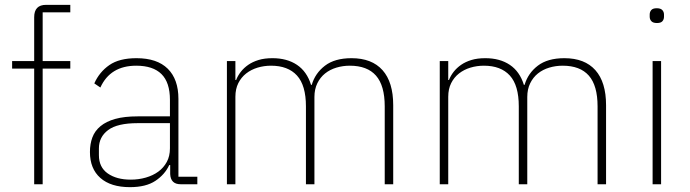

<svg xmlns="http://www.w3.org/2000/svg" viewBox="-20 -760 2847 792"><path d="M121 -477H30V-508H121V-689Q121 -740 170 -740H270V-709H156V-508H270V-477H156V0H121Z M725 0Q684 0 682 -42V-79H678Q660 -40 621 -14Q582 12 516 12Q437 12 394 -26Q351 -64 351 -133Q351 -166 361 -193Q371 -220 394.5 -239.5Q418 -259 455.5 -269.5Q493 -280 548 -280H681V-348Q681 -420 646 -454.5Q611 -489 542 -489Q435 -489 394 -399L369 -416Q390 -463 431 -491.5Q472 -520 543 -520Q628 -520 672 -476.5Q716 -433 716 -352V-31H794V0ZM519 -19Q552 -19 581.5 -27.5Q611 -36 633 -52Q655 -68 668 -92Q681 -116 681 -148V-252H548Q464 -252 426 -223.5Q388 -195 388 -148V-120Q388 -70 424.5 -44.5Q461 -19 519 -19Z M916 0V-508H951V-430H954Q961 -448 973.5 -464Q986 -480 1004 -492.5Q1022 -505 1046.5 -512.5Q1071 -520 1104 -520Q1164 -520 1205 -492.5Q1246 -465 1263 -410H1266Q1280 -458 1320.5 -489Q1361 -520 1430 -520Q1514 -520 1558 -470.5Q1602 -421 1602 -326V0H1567V-321Q1567 -407 1531 -448Q1495 -489 1423 -489Q1394 -489 1367.5 -481Q1341 -473 1321 -457Q1301 -441 1289 -416.5Q1277 -392 1277 -360V0H1242V-321Q1242 -408 1205 -448.5Q1168 -489 1098 -489Q1069 -489 1042.5 -481Q1016 -473 995.5 -457Q975 -441 963 -417Q951 -393 951 -361V0Z M1794 0V-508H1829V-430H1832Q1839 -448 1851.5 -464Q1864 -480 1882 -492.5Q1900 -505 1924.5 -512.5Q1949 -520 1982 -520Q2042 -520 2083 -492.5Q2124 -465 2141 -410H2144Q2158 -458 2198.5 -489Q2239 -520 2308 -520Q2392 -520 2436 -470.5Q2480 -421 2480 -326V0H2445V-321Q2445 -407 2409 -448Q2373 -489 2301 -489Q2272 -489 2245.5 -481Q2219 -473 2199 -457Q2179 -441 2167 -416.5Q2155 -392 2155 -360V0H2120V-321Q2120 -408 2083 -448.5Q2046 -489 1976 -489Q1947 -489 1920.5 -481Q1894 -473 1873.5 -457Q1853 -441 1841 -417Q1829 -393 1829 -361V0Z M2690 -665Q2674 -665 2667 -672.5Q2660 -680 2660 -691V-700Q2660 -711 2666.5 -718.5Q2673 -726 2689 -726Q2705 -726 2712 -718.5Q2719 -711 2719 -700V-691Q2719 -680 2712.5 -672.5Q2706 -665 2690 -665ZM2672 -508H2707V0H2672Z"/></svg>

Font: IBM Plex Sans KR ExtLt
Style: Regular
Weight: 200
Designer: Mike Abbink; Paul van der Laan; Pieter van Rosmalen; Wujin Sim; Chorong Kim; Dohee Lee;
Foundry: Sandoll Inc.
Version: Version 1.002